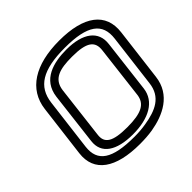

<svg xmlns="http://www.w3.org/2000/svg" viewBox="-180 -854 1059 1059"><g transform="rotate(-45 349.0 -324.5)"><path d="M696 -474C713 -611 613 -684 422 -684C233 -684 116 -610 99 -473L61 -166C45 -35 145 35 334 35C368 35 401 33 432 28C533 11 643 -38 658 -166L696 -474ZM646 -474 608 -166C597 -69 524 -37 430 -22C401 -17 372 -15 340 -15C166 -15 99 -62 111 -166L149 -473C163 -584 242 -634 416 -634C592 -634 660 -584 646 -474ZM409 -571C522 -571 561 -543 552 -476L515 -167C507 -106 462 -80 350 -80C236 -80 197 -106 205 -167L242 -476C252 -555 314 -571 409 -571ZM415 -621C314 -621 207 -594 192 -476L155 -167C144 -78 216 -30 344 -30C470 -30 554 -78 565 -167L602 -476C614 -569 543 -621 415 -621Z"/></g></svg>

Font: Gamestation Text Outline
Style: Italic
Weight: 400
Designer: Jonas Hecksher
Foundry: Jonas Hecksher, Playtypeª, e-types AS
Version: Version 1.003